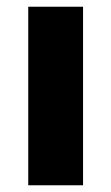

<svg xmlns="http://www.w3.org/2000/svg" viewBox="-20 -551 331 571"><path d="M64 -531H227V0H64Z"/></svg>

Font: Easer Grotesk Variable
Style: Regular
Weight: 400
Designer: Boardeaser, Bonnie Shaver-Troup, Thomas Jockin
Foundry: Lexend
Version: Version 1.001;Glyphs 3.1.2 (3151)